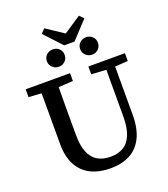

<svg xmlns="http://www.w3.org/2000/svg" viewBox="-177 -1128 1111 1269"><g transform="rotate(-20 378.5 -494.0)"><path d="M382 16Q303 16 244.5 -12.5Q186 -41 153.5 -100Q121 -159 121 -250V-360Q121 -412 121 -463Q121 -514 121 -565Q121 -616 120 -667H241Q241 -617 240.5 -566Q240 -515 240 -463.5Q240 -412 240 -360V-271Q240 -194 260 -146.5Q280 -99 317.5 -77.5Q355 -56 407 -56Q461 -56 498.5 -78.5Q536 -101 556 -150.5Q576 -200 576 -278V-667H638V-267Q638 -171 607 -108Q576 -45 518.5 -14.5Q461 16 382 16ZM31 -612V-667H343V-612L211 -604H158ZM472 -612V-667H729V-612L618 -605H590ZM289 -732Q263 -732 244.5 -749.5Q226 -767 226 -793Q226 -820 244.5 -837Q263 -854 289 -854Q315 -854 333 -837Q351 -820 351 -793Q351 -767 333 -749.5Q315 -732 289 -732ZM523 -732Q497 -732 478.5 -749.5Q460 -767 460 -793Q460 -820 478.5 -837Q497 -854 523 -854Q549 -854 567 -837Q585 -820 585 -793Q585 -767 567 -749.5Q549 -732 523 -732ZM284 -1004 451 -893H361L528 -1004L556 -975L442 -853H370L256 -975Z"/></g></svg>

Font: Source Serif 4 Medium
Style: Regular
Weight: 500
Designer: Frank Grießhammer
Foundry: Adobe Systems Incorporated
Version: Version 4.004;hotconv 1.0.116;makeotfexe 2.5.65601